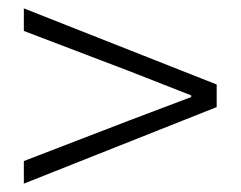

<svg xmlns="http://www.w3.org/2000/svg" viewBox="-20 -597 575 459"><path d="M37 -158V-212L289 -309L437 -365V-369L289 -427L37 -523V-577L498 -395V-341Z"/></svg>

Font: Noto Sans SC Thin Light
Style: Regular
Weight: 300
Version: Version 2.004-H2;hotconv 1.0.118;makeotfexe 2.5.65603